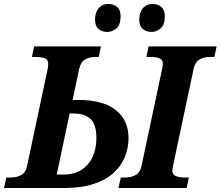

<svg xmlns="http://www.w3.org/2000/svg" viewBox="-52 -948 1112 968"><path d="M-32 0 -20 -53H2Q32 -53 55 -65.5Q78 -78 85 -114L188 -599Q191 -614 191 -627Q191 -647 174 -654Q157 -661 123 -661H109L120 -714H457L446 -661H430Q400 -661 377.5 -648.5Q355 -636 347 -600L314 -444H343Q469 -444 532.5 -392.5Q596 -341 596 -252Q596 -204 578.5 -159Q561 -114 522.5 -78Q484 -42 421.5 -21Q359 0 270 0ZM234 -68H266Q323 -68 360 -92.5Q397 -117 415.5 -158.5Q434 -200 434 -252Q434 -320 404.5 -348Q375 -376 318 -376H299ZM545 0 557 -53H579Q609 -53 632 -65.5Q655 -78 662 -114L765 -599Q767 -607 768 -614.5Q769 -622 769 -627Q769 -647 752 -654Q735 -661 700 -661H686L697 -714H1040L1029 -661H1007Q977 -661 954.5 -648.5Q932 -636 924 -600L821 -115Q820 -108 818.5 -100Q817 -92 817 -87Q817 -68 834 -60.5Q851 -53 885 -53H900L889 0ZM712 -787Q684 -787 667 -802.5Q650 -818 650 -849Q650 -884 668 -906Q686 -928 717 -928Q744 -928 761.5 -913Q779 -898 779 -866Q779 -822 757.5 -804.5Q736 -787 712 -787ZM489 -787Q461 -787 444 -802.5Q427 -818 427 -849Q427 -884 445 -906Q463 -928 494 -928Q521 -928 538.5 -913Q556 -898 556 -866Q556 -822 534.5 -804.5Q513 -787 489 -787Z"/></svg>

Font: Noto Serif
Style: Bold Italic
Weight: 700
Italic angle: -12°
Designer: Monotype Design Team
Foundry: Monotype Imaging Inc.
Version: Version 2.013